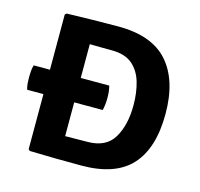

<svg xmlns="http://www.w3.org/2000/svg" viewBox="-86 -645 772 741"><g transform="rotate(15 300.0 -274.0)"><path d="M22 -225Q18.5 -237 17.5 -248.2Q16.5 -259.5 16.5 -273.5Q16.5 -286.5 17.5 -298.2Q18.5 -310 22 -322.5H87V-543L93 -548.5Q151 -550 196.5 -551Q242 -552 299 -552Q434.5 -552 498.2 -479.2Q562 -406.5 562 -273Q562 -136 498.5 -66.2Q435 3.5 299 3.5Q242 3.5 196.5 2.8Q151 2 93 0.5L87 -5V-225ZM434 -273Q434 -323.5 421.8 -365.2Q409.5 -407 380 -431.8Q350.5 -456.5 298.5 -456.5Q273.5 -456.5 253.2 -456.8Q233 -457 210 -457.5V-322.5H324Q327 -310 328.2 -299.2Q329.5 -288.5 329.5 -274Q329.5 -247.5 324 -225H210V-90Q233.5 -90 253.5 -90.5Q273.5 -91 298.5 -91Q372.5 -91 403.2 -142.2Q434 -193.5 434 -273Z"/></g></svg>

Font: Signika Negative SC SemiBold
Style: Regular
Weight: 600
Designer: Anna Giedryś
Foundry: Anna Giedryś
Version: Version 2.000; ttfautohint (v1.8.3) -l 8 -r 50 -G 200 -x 9 -